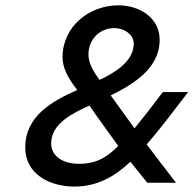

<svg xmlns="http://www.w3.org/2000/svg" viewBox="-20 -689 732 724"><path d="M317.4 -291C353.5 -237.3 390.6 -188.5 425.8 -138.7C387.7 -100.6 348.6 -71.3 279.3 -71.3C209 -71.3 172.9 -105.5 172.9 -148.4C172.9 -224.6 258.8 -264.6 317.4 -291ZM411.1 -583C451.2 -583 484.4 -556.6 484.4 -524.4C484.4 -456.1 409.2 -413.1 355.5 -387.7C328.1 -423.8 313.5 -455.1 313.5 -483.4C313.5 -539.1 354.5 -583 411.1 -583ZM426.8 -668.9C314.5 -668.9 215.8 -587.9 215.8 -472.7C215.8 -433.6 236.3 -393.6 271.5 -349.6C175.8 -307.6 75.2 -251 75.2 -132.8C75.2 -31.2 168.9 14.6 260.7 14.6C345.7 14.6 413.1 -23.4 471.7 -79.1C493.2 -51.8 514.6 -25.4 535.2 0H643.6C604.5 -50.8 568.4 -97.7 533.2 -144.5C581.1 -199.2 631.8 -266.6 689.5 -341.8H593.8C550.8 -284.2 518.6 -243.2 487.3 -205.1C457 -247.1 427.7 -287.1 397.5 -329.1C483.4 -372.1 582 -430.7 582 -539.1C582 -623 504.9 -668.9 426.8 -668.9Z"/></svg>

Font: Sen-gleads
Style: Italic
Weight: 400
Designer: Kosal Sen, Philatype
Foundry: Philatype
Version: Version 1.004; ttfautohint (v1.8.3)